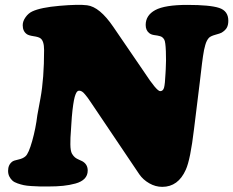

<svg xmlns="http://www.w3.org/2000/svg" viewBox="-20 -741 943 776"><path d="M130.9 -275.4 143.6 -344.2Q158.2 -423.8 158.2 -538.6Q158.2 -576.2 143.1 -586.4Q135.7 -591.8 115.7 -594.7Q95.7 -597.7 88.4 -603Q71.8 -614.7 71.8 -639.2Q71.8 -655.3 83.3 -671.4Q94.7 -687.5 110.4 -694.8Q144.5 -710.9 220.9 -717.5Q297.4 -724.1 332 -719.7Q382.8 -713.4 438 -632.3L563.5 -448.7Q613.3 -372.6 627.4 -372.6Q639.2 -372.6 643.1 -387Q647 -401.4 648.9 -443.8L649.9 -461.9Q651.9 -495.1 650.4 -533.7Q648.9 -572.3 644 -580.6Q637.7 -591.8 627.2 -594.7Q616.7 -597.7 604.2 -599.1Q591.8 -600.6 583.5 -606.9Q568.8 -618.2 568.8 -640.1Q568.8 -679.2 607.4 -700.2Q646 -721.2 737.3 -721.2Q828.6 -721.2 865.7 -709Q902.8 -696.8 902.8 -657.2Q902.8 -639.6 896.5 -628.7Q890.1 -617.7 875.5 -608.9Q870.6 -606 850.8 -600.6Q831.1 -595.2 824.2 -587.9Q819.8 -583 816.2 -576.2Q812.5 -569.3 809.6 -558.8Q806.6 -548.3 804.7 -539.1Q802.7 -529.8 800.3 -512.9Q797.9 -496.1 796.4 -484.1Q794.9 -472.2 792.2 -448.7Q789.6 -425.3 787.6 -409.7L764.2 -219.7Q749.5 -95.7 731 -55.2Q700.2 14.2 635.7 14.2Q608.4 14.2 583.3 -0.2Q558.1 -14.6 543 -36.6L345.7 -329.6Q337.9 -341.3 334.2 -346.2Q330.6 -351.1 323.7 -359.4Q316.9 -367.7 311.3 -371.1Q305.7 -374.5 299.8 -374.5Q295.9 -374.5 292.5 -371.6Q289.1 -368.7 285.4 -359.6Q281.7 -350.6 278.8 -335.4Q275.9 -320.3 272.9 -294.9Q270 -269.5 268.1 -235.4L266.6 -211.9Q264.2 -185.1 264.4 -158Q264.6 -130.9 271 -119.6Q276.9 -109.9 283.2 -104.7Q289.6 -99.6 299.3 -95.5Q309.1 -91.3 312.5 -89.4Q334.5 -77.1 334.5 -51.8Q334.5 -32.2 321.8 -19Q309.1 -5.9 285.2 0.7Q261.2 7.3 235.1 10Q209 12.7 174.3 12.7Q151.9 12.7 139.2 12.5Q126.5 12.2 106.9 11Q87.4 9.8 75.9 7.3Q64.5 4.9 51 0.2Q37.6 -4.4 30.3 -11Q22.9 -17.6 17.8 -27.6Q12.7 -37.6 12.7 -50.8Q12.7 -75.2 29.8 -87.9Q35.6 -92.3 54.2 -96.2Q72.8 -100.1 83 -109.4Q95.7 -120.1 110.1 -171.1Q124.5 -222.2 130.9 -275.4Z"/></svg>

Font: Cooper* Black
Style: Italic
Weight: 900
Italic angle: -7°
Designer: Owen Earl
Foundry: indestructible type*
Version: Version 0.001